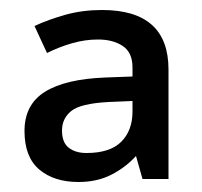

<svg xmlns="http://www.w3.org/2000/svg" viewBox="-20 -835 405 384"><path d="M184 -815Q317 -815 317 -696V-477H265L252 -523Q231 -500 202.5 -485.5Q174 -471 137 -471Q88 -471 58.5 -496Q29 -521 29 -573Q29 -626 70 -651.5Q111 -677 191 -680L245 -682V-700Q245 -730 225.5 -743Q206 -756 176 -756Q150 -756 124 -748.5Q98 -741 74 -729L49 -783Q77 -796 111 -805.5Q145 -815 184 -815ZM197 -631Q141 -628 122.5 -613Q104 -598 104 -574Q104 -550 117.5 -539.5Q131 -529 153 -529Q200 -529 222.5 -551.5Q245 -574 245 -612V-633Z"/></svg>

Font: Noto Sans Kannada UI Medium
Style: Regular
Weight: 500
Designer: Jelle Bosma - Monotype Design Team
Foundry: Monotype Imaging Inc.
Version: Version 2.005; ttfautohint (v1.8.4.7-5d5b)